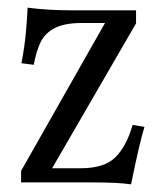

<svg xmlns="http://www.w3.org/2000/svg" viewBox="-20 -476 424 501"><path d="M171 -449H335V-415L116 -37H191Q252 -37 281 -65.5Q310 -94 326 -150L357 -145Q343 -99 322 5Q288 0 223 0H35V-30L254 -416H193Q149 -416 123.5 -403Q98 -390 86.5 -367Q75 -344 68 -307L36 -311Q44 -353 47.5 -390.5Q51 -428 52 -456Q105 -449 171 -449Z"/></svg>

Font: Gupter
Style: Regular
Weight: 400
Designer: Octavio Pardo
Version: Version 1.000